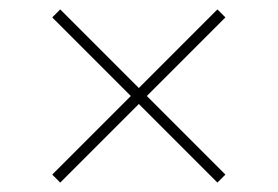

<svg xmlns="http://www.w3.org/2000/svg" viewBox="-20 -524 591 408"><path d="M275 -303 442 -136 459 -153 292 -320 459 -487 442 -504 275 -337 108 -504 91 -487 258 -320 91 -153 108 -136Z"/></svg>

Font: Noto Sans Devanagari UI Thin
Style: Regular
Weight: 100
Designer: Jelle Bosma - Monotype Design Team
Foundry: Monotype Imaging Inc.
Version: Version 2.004